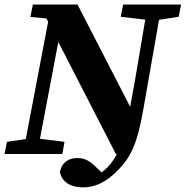

<svg xmlns="http://www.w3.org/2000/svg" viewBox="-50 -677 816 844"><path d="M-29.8 0H224L233.6 -53.6L111.6 -68.6H84L-19.6 -53.6L-29.8 0ZM50.9 0H112.8L175.1 -327.4L235 -645.7H173.8L50.9 0ZM315 146.6C364.4 146.6 415.1 127.7 473.1 66.4C526.2 11.3 554.5 -49.6 579.5 -193.5L660.9 -657.1H599.7L543.9 -326.9L515.1 -168.6C487.9 -22.8 449.9 51.2 375.8 94.7V104.9H407.8V91.7L367.9 53.5C340.9 27.9 320.8 17.8 288.6 17.8C256.1 17.8 222.9 33 213.5 78.6C221.5 123 260.1 146.6 315 146.6ZM459.5 0.3H501.9L561.4 -161.8H545.7L290.8 -657.1H94.5L83.7 -602.5L154.3 -595.8L177.1 -550.4L181.8 -540.3L459.5 0.3ZM610.5 -588.2H637.3L735.2 -603.2L746.1 -657.1H491.4L480.6 -603.2L610.5 -588.2Z"/></svg>

Font: Source Serif 4 Variable
Style: Italic
Weight: 400
Italic angle: -12°
Designer: Frank Grießhammer
Foundry: Adobe Systems Incorporated
Version: Version 4.004;hotconv 1.0.116;makeotfexe 2.5.65601